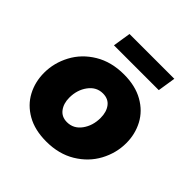

<svg xmlns="http://www.w3.org/2000/svg" viewBox="-189 -867 1030 1030"><g transform="rotate(45 326.5 -352.0)"><path d="M542 -612H202L218 -714H558ZM41 -243Q41 -318 77.5 -386.5Q114 -455 184.5 -497.5Q255 -540 351 -540Q437 -540 498 -505.5Q559 -471 589.5 -413.5Q620 -356 620 -288Q620 -212 583 -143.5Q546 -75 475.5 -32.5Q405 10 310 10Q223 10 162.5 -24.5Q102 -59 71.5 -116.5Q41 -174 41 -243ZM427 -286Q427 -331 405.5 -359.5Q384 -388 343 -388Q294 -388 262.5 -345.5Q231 -303 231 -244Q231 -200 253 -171Q275 -142 315 -142Q365 -142 396 -184.5Q427 -227 427 -286Z"/></g></svg>

Font: Be Vietnam Black
Style: Italic
Weight: 900
Italic angle: -9°
Designer: Lam Bao; Tony Le; Vietanh Nguyen
Foundry: Yellow Type Foundry
Version: Version 5.000